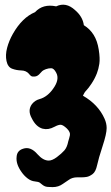

<svg xmlns="http://www.w3.org/2000/svg" viewBox="-20 -763 468 806"><path d="M328.1 -361.3Q392.6 -324.2 418.9 -264.6Q427.7 -245.1 427.7 -225.6Q427.7 -201.2 410.6 -149.4Q393.6 -97.7 387.7 -69.8Q381.8 -42 368.7 -32.2Q355.5 -22.5 344.7 -20.5Q334 -18.6 324.2 -18.6H304.7Q283.2 -18.6 268.6 -7.8L244.1 8.8Q225.6 22.5 200.7 22.5Q175.8 22.5 168.5 19Q161.1 15.6 156.7 11.7Q152.3 7.8 147 3.9Q141.6 0 126 -1.5Q110.4 -2.9 95.7 -14.2Q81.1 -25.4 70.3 -41Q45.9 -75.2 49.8 -105.5Q51.8 -130.9 77.1 -138.7Q108.4 -149.4 137.7 -115.2Q161.1 -88.9 184.6 -88.9Q199.2 -88.9 218.8 -103.5Q238.3 -118.2 250 -131.3Q261.7 -144.5 266.6 -169.9Q270.5 -181.6 273.4 -194.8Q276.4 -208 260.7 -223.6Q244.1 -239.3 234.4 -239.3Q224.6 -239.3 210 -231.4Q195.3 -223.6 183.6 -221.7Q171.9 -219.7 159.2 -222.7Q130.9 -230.5 113.3 -266.6Q94.7 -299.8 114.3 -326.2Q127 -341.8 145 -346.7Q163.1 -351.6 177.7 -363.3Q192.4 -375 203.1 -390.6Q231.4 -429.7 215.8 -458Q206.1 -476.6 194.8 -476.6Q183.6 -476.6 172.9 -472.7Q162.1 -468.8 157.2 -464.4Q152.3 -460 148.4 -455.1Q138.7 -443.4 127.4 -441.9Q116.2 -440.4 110.8 -443.8Q105.5 -447.3 101.6 -453.1Q89.8 -466.8 69.3 -467.3Q48.8 -467.8 30.8 -474.6Q12.7 -481.4 7.3 -506.8Q2 -532.2 9.8 -562Q17.6 -591.8 34.2 -621.1Q73.2 -689.5 127 -711.9Q160.2 -748 215.8 -736.3Q256.8 -755.9 294.9 -720.7Q327.1 -693.4 332 -657.2Q357.4 -641.6 373 -616.7Q388.7 -591.8 394.5 -554.7Q400.4 -517.6 397 -495.1Q393.6 -472.7 386.7 -455.1Q377.9 -432.6 364.3 -412.1Q350.6 -391.6 342.3 -383.3Q334 -375 328.1 -361.3Z"/></svg>

Font: Creepster
Style: Regular
Weight: 400
Designer: Font Diner, Inc
Foundry: Font Diner, Inc
Version: Version 1.002